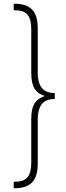

<svg xmlns="http://www.w3.org/2000/svg" viewBox="-20 -852 358 1038"><path d="M276 -317V-349C217 -349 184 -380 184 -461V-698C184 -797 141 -832 54 -832V-797C119 -797 149 -775 149 -692V-457C149 -383 172 -349 220 -334V-332C169 -315 149 -279 149 -209V26C149 108 119 131 54 131V166C141 166 184 130 184 32V-204C184 -286 217 -317 276 -317Z"/></svg>

Font: Noto Sans Devanagari UI ExtraCondensed ExtraLight
Style: Regular
Weight: 200
Width: 2
Designer: Jelle Bosma - Monotype Design Team
Foundry: Monotype Imaging Inc.
Version: Version 2.004